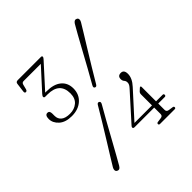

<svg xmlns="http://www.w3.org/2000/svg" viewBox="-193 -857 1022 1022"><g transform="rotate(-45 318.0 -346.5)"><path d="M493 -183.5Q493 -192.5 498 -197.5L512 -210.5Q515.5 -214.5 519 -214.5Q523.5 -214.5 523.5 -209V-100H573Q581 -100 581 -92Q581 -83.5 572.5 -83.5H523.5V-35.5Q523.5 -21 539.5 -19L563.5 -15.5Q572 -14.5 572 -7.5Q572 0 563.5 0H453.5Q445 0 445 -7.5Q445 -14.5 453 -15.5L477.5 -19Q493 -20.5 493 -35.5V-83.5H345.5Q335 -83.5 335 -91.5Q335 -96 341.5 -102.5L471 -246.5Q479 -255 483.2 -262.2Q487.5 -269.5 487.5 -278Q487.5 -289.5 480.8 -297Q474 -304.5 474 -316.5Q474 -340 498 -340Q521.5 -340 521.5 -309Q521.5 -276 490 -242L361 -100H493ZM362.5 -390.5Q355 -377 345.5 -382.5Q336.5 -387.5 345 -401.5Q365.5 -437 390 -481.5Q414.5 -526 438.2 -569.5Q462 -613 481 -647.2Q500 -681.5 510 -698Q522 -717 537 -708.5Q543.5 -704.5 543.8 -696.5Q544 -688.5 539 -680.5Q530.5 -666 510 -632.8Q489.5 -599.5 463.2 -556.8Q437 -514 410.2 -470.2Q383.5 -426.5 362.5 -390.5ZM290 -304Q297.5 -317.5 307 -312Q316.5 -306.5 308 -292.5Q288 -258.5 263.5 -214.2Q239 -170 214.8 -126Q190.5 -82 171 -47Q151.5 -12 142 4Q130 24 115 14.5Q108.5 11 108 3Q107.5 -5 112.5 -13.5Q121 -28 142 -61.8Q163 -95.5 189.8 -138.8Q216.5 -182 243.2 -225.8Q270 -269.5 290 -304ZM261.5 -459.5Q261.5 -415.5 231 -388.2Q200.5 -361 151.5 -361Q104.5 -361 78.8 -384.2Q53 -407.5 53 -437.5Q53 -466 71.5 -466Q87 -466 87 -444V-427Q87 -404 103.5 -390.5Q120 -377 153.5 -377Q186.5 -377 209 -396Q231.5 -415 231.5 -452.5Q231.5 -534.5 141 -534.5H125Q115 -534.5 115 -542Q115 -547.5 123.5 -557L231 -675H101.5Q89.5 -675 86.5 -662.5L79.5 -635Q76.5 -624.5 68.5 -624.5Q59.5 -624.5 61 -637L67.5 -688Q69 -700.5 83 -700.5H257.5Q265.5 -700.5 265.5 -693.5Q265.5 -689 257 -680L139 -550Q144.5 -550 148.5 -550Q203 -550 232.2 -526Q261.5 -502 261.5 -459.5Z"/></g></svg>

Font: Fraunces 72pt Soft Thin
Style: Regular
Weight: 100
Version: Version 1.000;[b76b70a41]